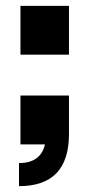

<svg xmlns="http://www.w3.org/2000/svg" viewBox="-20 -494 306 657"><path d="M216 -167V-35Q216 143 45 143V64Q119 64 134 0H50V-167ZM216 -474V-307H50V-474Z"/></svg>

Font: Cooper Hewitt
Style: Bold
Weight: 711
Designer: Village Type and Design LLC
Foundry: Cooper Hewitt Smithsonian Design Museum
Version: 1.000